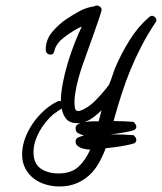

<svg xmlns="http://www.w3.org/2000/svg" viewBox="-20 -674 583 691"><path d="M543 -600.6Q543 -596.7 540 -593.8Q510.7 -549.8 488.8 -507.3Q466.8 -464.8 449.2 -421.9Q431.6 -378.9 417 -333.5Q402.3 -288.1 388.7 -238.3Q423.8 -238.3 460.9 -235.4Q463.9 -232.4 467.3 -227.5Q470.7 -222.7 470.7 -218.8Q470.7 -210 462.9 -206.1Q455.1 -203.1 443.8 -200.7Q432.6 -198.2 420.9 -196.3Q409.2 -194.3 397.9 -192.9Q386.7 -191.4 377.9 -190.4H388.7Q423.8 -190.4 460.9 -187.5Q463.9 -184.6 467.3 -180.2Q470.7 -175.8 470.7 -170.9Q470.7 -162.1 462.9 -158.2Q454.1 -155.3 440.4 -152.3Q426.8 -149.4 412.1 -147Q397.5 -144.5 383.8 -143.1Q370.1 -141.6 360.4 -140.6Q349.6 -111.3 335 -85.9Q320.3 -60.5 300.3 -42.5Q280.3 -24.4 253.9 -13.7Q227.5 -2.9 194.3 -2.9Q168 -2.9 143.6 -10.3Q119.1 -17.6 100.6 -32.2Q82 -46.9 70.8 -68.4Q59.6 -89.8 59.6 -118.2Q59.6 -147.5 70.3 -176.3Q81.1 -205.1 98.6 -230.5Q116.2 -255.9 139.6 -276.9Q163.1 -297.9 188.5 -309.6Q190.4 -310.5 193.4 -310.5Q197.3 -310.5 199.2 -309.6V-312.5Q199.2 -338.9 206.1 -375Q212.9 -411.1 224.1 -448.2Q235.4 -485.4 249 -520Q262.7 -554.7 274.4 -578.1Q266.6 -575.2 260.3 -571.8Q253.9 -568.4 247.1 -564.5Q227.5 -552.7 208 -537.6Q188.5 -522.5 178.7 -501Q176.8 -496.1 176.3 -492.7Q175.8 -489.3 173.8 -485.4Q170.9 -477.5 162.1 -477.5Q154.3 -477.5 149.4 -482.4Q144.5 -487.3 144.5 -495.1Q144.5 -531.2 168.5 -559.6Q192.4 -587.9 220.7 -606.4Q244.1 -622.1 268.1 -634.8Q292 -647.5 320.3 -651.4Q323.2 -654.3 328.1 -654.3Q334 -654.3 339.8 -649.9Q345.7 -645.5 345.7 -638.7Q345.7 -634.8 337.4 -609.9Q329.1 -585 318.4 -555.2Q307.6 -525.4 297.9 -498Q288.1 -470.7 285.2 -461.9Q267.6 -416 255.9 -366.2Q252.9 -351.6 250.5 -336.4Q248 -321.3 248 -306.6Q248 -298.8 249.5 -286.6Q251 -274.4 261.7 -274.4Q266.6 -274.4 271 -276.4Q275.4 -278.3 280.3 -280.3Q303.7 -292 324.2 -313Q344.7 -334 361.3 -354.5Q363.3 -357.4 366.7 -361.8Q370.1 -366.2 372.1 -369.1Q378.9 -383.8 383.8 -399.4Q388.7 -415 394.5 -429.7Q416 -480.5 446.3 -529.3Q476.6 -578.1 517.6 -613.3Q523.4 -617.2 526.4 -617.2Q532.2 -617.2 537.6 -612.3Q543 -607.4 543 -600.6ZM345.7 -277.3Q334 -265.6 317.4 -252.9Q300.8 -240.2 283.2 -234.4Q297.9 -237.3 313 -237.3Q328.1 -237.3 335 -237.3ZM304.7 -135.7Q297.9 -135.7 288.6 -137.2Q279.3 -138.7 271.5 -141.6Q263.7 -144.5 257.8 -150.4Q252 -156.2 252 -165Q252 -175.8 263.2 -180.2Q274.4 -184.6 282.2 -186.5Q271.5 -189.5 261.7 -194.3Q252 -199.2 252 -212.9Q252 -219.7 256.8 -224.1Q261.7 -228.5 269.5 -230.5H259.8Q231.4 -230.5 218.8 -245.6Q206.1 -260.7 202.1 -283.2Q194.3 -278.3 187 -273.4Q179.7 -268.6 171.9 -262.7Q158.2 -251 145 -234.9Q131.8 -218.8 122.1 -201.2Q112.3 -183.6 106.4 -164.6Q100.6 -145.5 100.6 -127Q100.6 -85 126.5 -67.4Q152.3 -49.8 190.4 -49.8Q236.3 -49.8 262.2 -73.7Q288.1 -97.7 304.7 -135.7Z"/></svg>

Font: Calligraffiti
Style: Regular
Weight: 400
Designer: Dathan Boardman
Foundry: Open Window
Version: Version 1.000